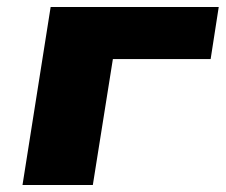

<svg xmlns="http://www.w3.org/2000/svg" viewBox="-20 -526 642 546"><path d="M44 0 124 -506H602L579 -358H301L244 0Z"/></svg>

Font: Nunito Sans 7pt SemiExpanded Black
Style: Italic
Weight: 900
Width: 6
Italic angle: -9°
Designer: Vernon Adams
Foundry: Vernon Adams
Version: Version 3.101;gftools[0.9.27]